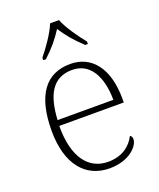

<svg xmlns="http://www.w3.org/2000/svg" viewBox="-143 -854 786 951"><g transform="rotate(-20 249.5 -378.0)"><path d="M143 -619V-606H157C204 -650 230 -682 260 -728C290 -682 317 -650 364 -606H378V-619C347 -657 301 -721 284 -766H237C220 -721 174 -657 143 -619ZM270 10C375 10 429 -51 429 -86C429 -97 425 -103 418 -107C395 -61 349 -23 274 -23C172 -23 105 -106 106 -273H446V-294C446 -452 375 -543 261 -543C133 -543 62 -451 62 -262C62 -88 142 10 270 10ZM402 -303H108C115 -432 156 -512 260 -512C354 -512 401 -427 402 -303Z"/></g></svg>

Font: Noto Serif Lao ExtraLight
Style: Regular
Weight: 200
Designer: Monotype Design Team
Foundry: Monotype Imaging Inc.
Version: Version 2.003